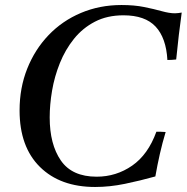

<svg xmlns="http://www.w3.org/2000/svg" viewBox="-20 -731 744 765"><path d="M359 14Q220 14 139 -66Q58 -146 58 -291Q58 -381 88.5 -457.5Q119 -534 173.5 -591Q228 -648 302.5 -679.5Q377 -711 464 -711Q515 -711 554.5 -703Q594 -695 624.5 -686.5Q655 -678 677 -678Q683 -678 691 -679Q699 -680 704 -681Q698 -638 692.5 -591.5Q687 -545 682 -494Q673 -493 664.5 -492.5Q656 -492 647 -492Q642 -580 600 -625Q558 -670 472 -670Q407 -670 358 -644.5Q309 -619 274.5 -576Q240 -533 218.5 -479.5Q197 -426 187.5 -370Q178 -314 178 -263Q178 -156 222.5 -91.5Q267 -27 365 -27Q443 -27 506.5 -71Q570 -115 603 -206Q611 -206 621.5 -206Q632 -206 640 -205Q627 -162 617 -118Q607 -74 599 -28Q538 -11 477.5 1.5Q417 14 359 14Z"/></svg>

Font: Tiro Gurmukhi
Style: Italic
Weight: 400
Italic angle: -11°
Designer: Gurmukhi: John Hudson & Fiona Ross, assisted by Paul Hanslow. Latin: John Hudson with Paul Hanslow, assisted by Kaja Soj
Foundry: Tiro Typeworks Ltd.
Version: Version 1.52